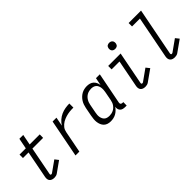

<svg xmlns="http://www.w3.org/2000/svg" viewBox="109 -1630 2533 2533"><g transform="rotate(-45 1375.0 -364.0)"><path d="M226 12Q206 12 188 6.5Q170 1 158 -12.5Q146 -26 143.5 -45Q141 -64 145 -84L219 -466H115V-530H232L261 -679H333L304 -530H492L491 -466H291L215 -72Q213 -64 215.5 -56.5Q218 -49 226 -49Q231 -49 235.5 -50Q240 -51 243 -53L395 -161L434 -111L282 -3Q270 5 255 8.5Q240 12 226 12Z M629 0 732 -530H804L780 -405Q801 -440 833 -468Q865 -496 902.5 -512.5Q940 -529 979 -535.5Q1018 -542 1056 -542V-466Q1038 -466 1020.5 -465.5Q1003 -465 985.5 -463Q968 -461 950 -457.5Q932 -454 914.5 -448.5Q897 -443 879.5 -436Q862 -429 846 -419.5Q830 -410 815.5 -397.5Q801 -385 789 -370Q777 -355 770 -337.5Q763 -320 760 -303L701 0Z M1278 12Q1250 12 1224.5 4Q1199 -4 1180.5 -22Q1162 -40 1152 -64.5Q1142 -89 1138.5 -115.5Q1135 -142 1138 -170.5Q1141 -199 1146 -227L1169 -347Q1174 -372 1182.5 -396.5Q1191 -421 1205 -443.5Q1219 -466 1239 -485.5Q1259 -505 1282.5 -518Q1306 -531 1331.5 -536.5Q1357 -542 1381 -542Q1408 -542 1433 -535Q1458 -528 1476.5 -511.5Q1495 -495 1505.5 -472.5Q1516 -450 1520 -424L1541 -530H1613L1527 -90Q1526 -82 1526.5 -74.5Q1527 -67 1531.5 -62Q1536 -57 1543 -54.5Q1550 -52 1557 -52H1573L1572 12H1544Q1524 12 1504.5 7Q1485 2 1472 -11.5Q1459 -25 1454.5 -44.5Q1450 -64 1454 -84Q1440 -62 1420 -43Q1400 -24 1377 -11.5Q1354 1 1328.5 6.5Q1303 12 1278 12ZM1318 -52Q1335 -52 1353 -55.5Q1371 -59 1389 -67.5Q1407 -76 1421 -88.5Q1435 -101 1446.5 -117Q1458 -133 1464 -150.5Q1470 -168 1474 -186L1497 -306Q1501 -327 1502.5 -347.5Q1504 -368 1501.5 -387.5Q1499 -407 1491.5 -424.5Q1484 -442 1470 -454.5Q1456 -467 1437 -472.5Q1418 -478 1397 -478Q1379 -478 1360 -474Q1341 -470 1323 -460.5Q1305 -451 1290.5 -437Q1276 -423 1265.5 -406Q1255 -389 1248.5 -371Q1242 -353 1239 -335L1216 -215Q1212 -195 1210.5 -175Q1209 -155 1212.5 -136.5Q1216 -118 1224 -101Q1232 -84 1246 -72.5Q1260 -61 1279 -56.5Q1298 -52 1318 -52Z M1924 12Q1904 12 1886 6.5Q1868 1 1856 -12.5Q1844 -26 1841 -45Q1838 -64 1842 -84L1916 -466H1769V-530H2001L1912 -72Q1910 -64 1913 -56.5Q1916 -49 1924 -49Q1928 -49 1933 -50Q1938 -51 1941 -53L2101 -167L2141 -117L1980 -3Q1968 5 1953 8.5Q1938 12 1924 12ZM1994 -623Q1980 -623 1967.5 -628Q1955 -633 1947 -643.5Q1939 -654 1937 -668Q1935 -682 1938 -696Q1940 -705 1945 -713.5Q1950 -722 1958 -727.5Q1966 -733 1975.5 -735Q1985 -737 1994 -737Q2008 -737 2020.5 -732Q2033 -727 2041 -716.5Q2049 -706 2051 -692Q2053 -678 2050 -664Q2048 -655 2043 -646.5Q2038 -638 2030 -632.5Q2022 -627 2012.5 -625Q2003 -623 1994 -623Z M2474 12Q2454 12 2436 6.5Q2418 1 2406 -12.5Q2394 -26 2391 -45Q2388 -64 2392 -84L2507 -676H2360V-740H2592L2462 -72Q2460 -64 2463 -56.5Q2466 -49 2474 -49Q2478 -49 2483 -50Q2488 -51 2491 -53L2651 -167L2691 -117L2530 -3Q2518 5 2503 8.5Q2488 12 2474 12Z"/></g></svg>

Font: Lode
Style: Italic
Weight: 400
Italic angle: -11°
Monospace: yes
Designer: Belleve Invis
Foundry: Belleve Invis
Version: Version 29.2.0; ttfautohint (v1.8.3)